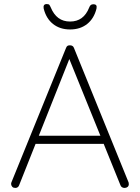

<svg xmlns="http://www.w3.org/2000/svg" viewBox="-20 -925 689 945"><path d="M327 -649 74 -13Q72 -7 67 -3.5Q62 0 56 0Q46 0 41 -5Q36 -10 35 -17Q34 -21 36 -27L305 -689Q308 -697 312.5 -699.5Q317 -702 324 -702Q332 -702 337 -698.5Q342 -695 344 -689L613 -27Q614 -24 614 -19Q614 -10 608 -5Q602 0 593 0Q586 0 580.5 -3.5Q575 -7 573 -13L312 -657ZM142 -217 156 -257H480L490 -217ZM325 -780Q275 -780 241 -807Q207 -834 195 -883Q193 -893 196.5 -899Q200 -905 210 -905Q220 -905 223 -901Q226 -897 230 -888Q244 -854 267.5 -836.5Q291 -819 325 -819Q392 -819 419 -888Q422 -896 426.5 -900Q431 -904 439 -904Q450 -904 453.5 -899Q457 -894 455 -883Q443 -834 409 -807Q375 -780 325 -780Z"/></svg>

Font: Quicksand Light Light
Style: Regular
Weight: 300
Version: Version 3.006